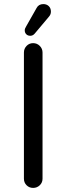

<svg xmlns="http://www.w3.org/2000/svg" viewBox="-20 -914 325 939"><path d="M188 -657V-40Q188 -21 174.5 -8Q161 5 142 5Q123 5 110 -8Q97 -21 97 -40V-657Q97 -676 110 -689.5Q123 -703 142 -703Q161 -703 174.5 -689.5Q188 -676 188 -657ZM192 -894Q208 -894 218.5 -884Q229 -874 229 -857Q229 -843 219 -832L150 -750Q141 -739 128 -739Q116 -739 108.5 -746.5Q101 -754 101 -766Q101 -774 108 -785L159 -875Q169 -894 192 -894Z"/></svg>

Font: Varela Round
Style: Regular
Weight: 400
Designer: Joe Prince
Foundry: Joe Prince
Version: Version 1.000